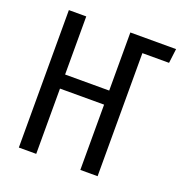

<svg xmlns="http://www.w3.org/2000/svg" viewBox="-128 -816 875 927"><g transform="rotate(20 310.0 -353.0)"><path d="M385.1 0V-335.4H158.5V0H69.2V-706.2H158.5V-407.7H385.1V-706.2H620L610.8 -632.3H473.8V0Z"/></g></svg>

Font: FiraCode Nerd Font Mono
Style: Regular
Weight: 400
Monospace: yes
Designer: Carrois Corporate, Edenspiekermann AG, Nikita Prokopov
Foundry: Carrois Corporate, Edenspiekermann AG, Nikita Prokopov
Version: Version 6.002;Nerd Fonts 3.4.0